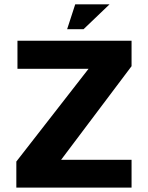

<svg xmlns="http://www.w3.org/2000/svg" viewBox="-20 -852 674 872"><path d="M54.2 0V-118.3L407.3 -571.8L448.6 -539.5H59.3V-667H577.5V-551.4L241.8 -105.4L189.4 -126.1H577.5V0ZM284.9 -719.4 321.6 -832.3H477.5L359.5 -719.4Z"/></svg>

Font: Maven Pro
Style: Regular
Weight: 400
Designer: Joe Prince
Foundry: Joe Prince
Version: Version 2.103